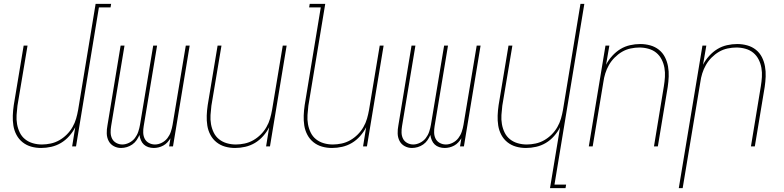

<svg xmlns="http://www.w3.org/2000/svg" viewBox="-20 -755 4040 990"><path d="M192 8Q165 8 140.5 1Q116 -6 96.5 -21.5Q77 -37 65 -59.5Q53 -82 49 -107.5Q45 -133 46 -159.5Q47 -186 51 -213L102 -520H122L70 -210Q67 -186 65.5 -162Q64 -138 68 -115Q72 -92 82 -71.5Q92 -51 109.5 -37Q127 -23 149.5 -16.5Q172 -10 196 -10Q218 -10 241.5 -15Q265 -20 286 -32Q307 -44 324.5 -61.5Q342 -79 354 -100Q366 -121 372.5 -143.5Q379 -166 383 -189L473 -735H553L550 -717H490L372 0H352L368 -99Q356 -75 337 -53.5Q318 -32 294.5 -18Q271 -4 244.5 2Q218 8 192 8Z M604 8Q584 8 566.5 -1.5Q549 -11 540 -28.5Q531 -46 530.5 -67Q530 -88 534 -108L602 -520H622L553 -105Q550 -88 550.5 -71Q551 -54 558 -40Q565 -26 579.5 -18Q594 -10 611 -10Q628 -10 646 -19Q664 -28 675.5 -43Q687 -58 693 -76Q699 -94 702 -112L770 -520H790L721 -105Q718 -88 718.5 -71Q719 -54 726 -40Q733 -26 747.5 -18Q762 -10 779 -10Q797 -10 814.5 -19Q832 -28 843.5 -43Q855 -58 861 -76Q867 -94 870 -112L938 -520H958L872 0H852L859 -42Q852 -31 843 -21Q834 -11 822 -4.5Q810 2 797.5 5Q785 8 773 8Q758 8 744.5 3.5Q731 -1 721.5 -10Q712 -19 706.5 -32Q701 -45 699 -59Q693 -45 684 -32Q675 -19 662 -10Q649 -1 634 3.5Q619 8 604 8Z M1192 8Q1165 8 1140.5 1Q1116 -6 1096.5 -21.5Q1077 -37 1065 -59.5Q1053 -82 1049 -107.5Q1045 -133 1046 -159.5Q1047 -186 1051 -213L1102 -520H1122L1070 -210Q1067 -186 1065.5 -162Q1064 -138 1068 -115Q1072 -92 1082 -71.5Q1092 -51 1109.5 -37Q1127 -23 1149.5 -16.5Q1172 -10 1196 -10Q1218 -10 1241.5 -15Q1265 -20 1286 -32Q1307 -44 1324.5 -61.5Q1342 -79 1354 -100Q1366 -121 1372.5 -143.5Q1379 -166 1383 -189L1438 -520H1458L1372 0H1352L1368 -99Q1356 -75 1337 -53.5Q1318 -32 1294.5 -18Q1271 -4 1244.5 2Q1218 8 1192 8Z M1692 8Q1665 8 1640.5 1Q1616 -6 1596.5 -21.5Q1577 -37 1565 -59.5Q1553 -82 1549 -107.5Q1545 -133 1546 -159.5Q1547 -186 1551 -213L1634 -717H1574L1577 -735H1657L1570 -210Q1567 -186 1565.5 -162Q1564 -138 1568 -115Q1572 -92 1582 -71.5Q1592 -51 1609.5 -37Q1627 -23 1649.5 -16.5Q1672 -10 1696 -10Q1718 -10 1741.5 -15Q1765 -20 1786 -32Q1807 -44 1824.5 -61.5Q1842 -79 1854 -100Q1866 -121 1872.5 -143.5Q1879 -166 1883 -189L1938 -520H1958L1872 0H1852L1868 -99Q1856 -75 1837 -53.5Q1818 -32 1794.5 -18Q1771 -4 1744.5 2Q1718 8 1692 8Z M2104 8Q2084 8 2066.5 -1.5Q2049 -11 2040 -28.5Q2031 -46 2030.5 -67Q2030 -88 2034 -108L2102 -520H2122L2053 -105Q2050 -88 2050.5 -71Q2051 -54 2058 -40Q2065 -26 2079.5 -18Q2094 -10 2111 -10Q2128 -10 2146 -19Q2164 -28 2175.5 -43Q2187 -58 2193 -76Q2199 -94 2202 -112L2270 -520H2290L2221 -105Q2218 -88 2218.5 -71Q2219 -54 2226 -40Q2233 -26 2247.5 -18Q2262 -10 2279 -10Q2297 -10 2314.5 -19Q2332 -28 2343.5 -43Q2355 -58 2361 -76Q2367 -94 2370 -112L2438 -520H2458L2372 0H2352L2359 -42Q2352 -31 2343 -21Q2334 -11 2322 -4.5Q2310 2 2297.5 5Q2285 8 2273 8Q2258 8 2244.5 3.5Q2231 -1 2221.5 -10Q2212 -19 2206.5 -32Q2201 -45 2199 -59Q2193 -45 2184 -32Q2175 -19 2162 -10Q2149 -1 2134 3.5Q2119 8 2104 8Z M2816 215 2868 -99Q2856 -75 2837 -53.5Q2818 -32 2794.5 -18Q2771 -4 2744.5 2Q2718 8 2692 8Q2665 8 2640.5 1Q2616 -6 2596.5 -21.5Q2577 -37 2565 -59.5Q2553 -82 2549 -107.5Q2545 -133 2546 -159.5Q2547 -186 2551 -213L2602 -520H2622L2570 -210Q2567 -186 2565.5 -162Q2564 -138 2568 -115Q2572 -92 2582 -71.5Q2592 -51 2609.5 -37Q2627 -23 2649.5 -16.5Q2672 -10 2696 -10Q2718 -10 2741.5 -15Q2765 -20 2786 -32Q2807 -44 2824.5 -61.5Q2842 -79 2854 -100Q2866 -121 2872.5 -143.5Q2879 -166 2883 -189L2973 -735H2993L2839 197H2899L2896 215Z M3016 0 3102 -520H3122L3105 -421Q3117 -445 3136.5 -466.5Q3156 -488 3179 -502Q3202 -516 3228.5 -522Q3255 -528 3281 -528Q3308 -528 3333 -521Q3358 -514 3377.5 -498.5Q3397 -483 3408.5 -460.5Q3420 -438 3424.5 -412.5Q3429 -387 3428 -360.5Q3427 -334 3423 -307L3372 0H3352L3403 -310Q3407 -334 3408.5 -358Q3410 -382 3406 -405Q3402 -428 3391.5 -448.5Q3381 -469 3364 -483Q3347 -497 3324 -503.5Q3301 -510 3277 -510Q3255 -510 3231.5 -505Q3208 -500 3187.5 -488Q3167 -476 3149.5 -458.5Q3132 -441 3120 -420Q3108 -399 3101 -376.5Q3094 -354 3091 -331L3036 0Z M3480 215 3602 -520H3622L3605 -421Q3617 -445 3636.5 -466.5Q3656 -488 3679 -502Q3702 -516 3728.5 -522Q3755 -528 3781 -528Q3808 -528 3833 -521Q3858 -514 3877.5 -498.5Q3897 -483 3908.5 -460.5Q3920 -438 3924.5 -412.5Q3929 -387 3928 -360.5Q3927 -334 3923 -307L3872 0H3852L3903 -310Q3907 -334 3908.5 -358Q3910 -382 3906 -405Q3902 -428 3891.5 -448.5Q3881 -469 3864 -483Q3847 -497 3824 -503.5Q3801 -510 3777 -510Q3755 -510 3731.5 -505Q3708 -500 3687.5 -488Q3667 -476 3649.5 -458.5Q3632 -441 3620 -420Q3608 -399 3601 -376.5Q3594 -354 3591 -331L3500 215Z"/></svg>

Font: Iosevka Term Curly Th Obl
Style: Regular
Weight: 100
Italic angle: -9°
Designer: Belleve Invis
Foundry: Belleve Invis
Version: Version 32.3.0